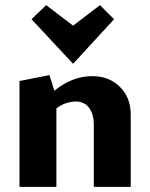

<svg xmlns="http://www.w3.org/2000/svg" viewBox="-20 -729 586 749"><path d="M490 -281V0H346V-241Q346 -284 327.5 -308.5Q309 -333 276 -333Q257 -333 236.5 -326Q216 -319 200 -306V0H56V-413L173 -436L192 -375Q262 -432 340 -432Q405 -432 447.5 -390.5Q490 -349 490 -281ZM103 -654 160 -709 265 -629 370 -709 425 -654 265 -480Z"/></svg>

Font: Ysabeau Ultrabold
Style: Regular
Weight: 800
Designer: Christian Thalmann (Catharsis Fonts)
Version: Version 0.003